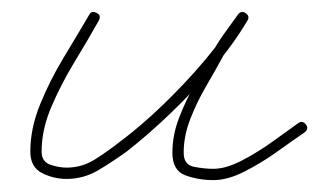

<svg xmlns="http://www.w3.org/2000/svg" viewBox="-20 -292 537 323"><path d="M143 -270Q151 -266 146 -257Q128 -225 105.5 -188Q83 -151 66.5 -112.5Q50 -74 50 -37Q50 -20 64.5 -15Q79 -10 92 -10Q118 -10 140 -24Q162 -38 181 -53Q216 -79 253.5 -115Q291 -151 324 -190Q357 -229 380 -267Q385 -275 393 -269Q401 -264 396 -257Q385 -242 374.5 -227.5Q364 -213 355 -197Q355 -197 355 -197Q355 -197 355 -197Q355 -197 355 -197Q355 -197 355 -197Q342 -173 326.5 -146.5Q311 -120 300 -91.5Q289 -63 289 -35Q289 -15 306 -11.5Q323 -8 339 -8Q360 -8 387 -22Q414 -36 439.5 -54.5Q465 -73 482 -85Q489 -90 495 -82Q500 -75 492 -69Q473 -56 446.5 -37Q420 -18 391.5 -3.5Q363 11 339 11Q314 11 292 3Q270 -5 270 -35Q270 -65 281.5 -94.5Q293 -124 309 -152.5Q325 -181 339 -207Q339 -207 339 -207Q339 -207 339 -207Q339 -207 339 -207Q339 -207 339 -207Q348 -223 359 -238Q370 -253 380 -267Q386 -275 393 -270Q401 -265 396 -257Q373 -218 339 -178Q305 -138 267 -101.5Q229 -65 193 -37Q171 -21 146 -6Q121 9 92 9Q70 9 50.5 -1Q31 -11 31 -37Q31 -76 47.5 -116.5Q64 -157 87 -195Q110 -233 130 -267Q134 -275 143 -270Z"/></svg>

Font: FRB American Cursive Guidelines Extralight
Style: Italic
Weight: 200
Italic angle: -25°
Version: Version 2.0;Modular Font Editor K font №1